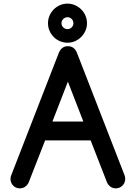

<svg xmlns="http://www.w3.org/2000/svg" viewBox="-20 -1035 743 1055"><path d="M43 -75.2 303.7 -746.1Q319.3 -781.2 353 -781.2Q387.7 -781.2 402.3 -746.1L664.1 -72.8Q668 -63 668 -51.8Q668 -30.3 652.8 -15.1Q637.7 0 616.2 0Q594.7 0 580.1 -15.1Q572.3 -22.9 568.4 -31.7L478 -263.7H228L137.2 -31.7Q133.3 -22.9 125.5 -15.1Q110.4 0 88.9 0Q67.4 0 52.5 -15.1Q37.6 -30.3 37.6 -51.8Q37.6 -63.5 43 -75.2ZM438 -367.2 353 -586.4 268.1 -367.2ZM351.1 -940.4Q337.4 -940.4 327.6 -930.7Q317.9 -920.9 317.9 -907.7Q317.9 -894 327.6 -884.5Q337.4 -875 351.1 -875Q364.3 -875 373.8 -884.5Q383.3 -894 383.3 -907.7Q383.3 -920.9 373.8 -930.7Q364.3 -940.4 351.1 -940.4ZM458 -907.7Q458 -885.7 449.5 -866.2Q440.9 -846.7 426.3 -832Q411.6 -817.4 392.3 -808.8Q373 -800.3 351.1 -800.3Q329.1 -800.3 309.6 -808.6Q290 -816.9 275.4 -831.5Q260.7 -846.2 252.2 -865.7Q243.7 -885.3 243.7 -907.7Q243.7 -929.7 252.2 -949.2Q260.7 -968.8 275.4 -983.4Q290 -998 309.6 -1006.6Q329.1 -1015.1 351.1 -1015.1Q373 -1015.1 392.6 -1006.3Q412.1 -997.6 426.8 -982.9Q441.4 -968.3 449.7 -948.7Q458 -929.2 458 -907.7Z"/></svg>

Font: Comfortaa
Style: Bold
Weight: 700
Designer: Johan Aakerlund
Foundry: Johan Aakerlund
Version: Version 2.001; ttfautohint (v1.4.1)